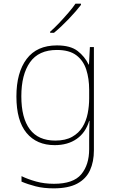

<svg xmlns="http://www.w3.org/2000/svg" viewBox="-20 -786 640 1053"><path d="M274 247Q219 247 176 236Q133 225 98 210V180Q133 197 178 209.5Q223 222 276 222Q382 222 425.5 170Q469 118 469 32V-17Q469 -46 469.5 -70Q470 -94 471 -123H469Q450 -59 401 -24.5Q352 10 280 10Q181 10 125.5 -57Q70 -124 70 -257Q70 -388 126 -462.5Q182 -537 292 -537Q366 -537 405.5 -506.5Q445 -476 466 -432H468L473 -528H495V38Q495 101 473.5 148Q452 195 403.5 221Q355 247 274 247ZM283 -15Q339 -15 375.5 -35.5Q412 -56 432.5 -89.5Q453 -123 461 -164Q469 -205 469 -246V-294Q469 -355 453 -404.5Q437 -454 398.5 -483Q360 -512 292 -512Q192 -512 144.5 -444.5Q97 -377 97 -258Q97 -139 143.5 -77Q190 -15 283 -15ZM255 -612Q278 -632 304.5 -660Q331 -688 355.5 -716.5Q380 -745 394 -766H424V-759Q398 -725 357 -682Q316 -639 276 -606H255Z"/></svg>

Font: Noto Sans Mono Thin
Style: Regular
Weight: 100
Designer: Monotype Design Team
Foundry: Monotype Imaging Inc.
Version: Version 2.014